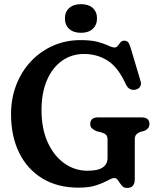

<svg xmlns="http://www.w3.org/2000/svg" viewBox="-20 -912 776 948"><path d="M645.5 -27.5Q645.5 16 607 16Q590.5 16 580.8 3.8Q571 -8.5 563.2 -20.8Q555.5 -33 545 -33Q533.5 -33 512.5 -21.2Q491.5 -9.5 456.8 2.5Q422 14.5 368 14.5Q263.5 14.5 188.8 -31.2Q114 -77 74.2 -158.5Q34.5 -240 34.5 -348.5Q34.5 -426.5 60.5 -493.2Q86.5 -560 133.2 -609.5Q180 -659 242.5 -686.5Q305 -714 377.5 -714Q430.5 -714 463.2 -705Q496 -696 515 -686.8Q534 -677.5 546 -677.5Q555.5 -677.5 561.8 -686Q568 -694.5 574.8 -702.8Q581.5 -711 593.5 -711Q606.5 -711 613 -703Q619.5 -695 625.5 -674.5L674.5 -510Q679 -494.5 671 -483Q663 -471.5 647.5 -469Q617 -464 602 -494.5Q563 -580.5 511.2 -613Q459.5 -645.5 395 -645.5Q333.5 -645.5 286.2 -612Q239 -578.5 212 -516.5Q185 -454.5 185 -369Q185 -275.5 216 -208.2Q247 -141 298.5 -105Q350 -69 411.5 -69Q464 -69 487.5 -85.5Q511 -102 511 -131.5V-223Q511 -238.5 503.8 -246Q496.5 -253.5 483 -257.5L457.5 -264Q443 -270 434.2 -278Q425.5 -286 425.5 -299.5Q425.5 -332.5 465 -332.5H678Q718 -332.5 718 -300Q718 -276.5 691.5 -265.5L673.5 -261Q661 -256.5 653.2 -248.2Q645.5 -240 645.5 -223ZM380 -750Q343 -750 321.8 -769.2Q300.5 -788.5 300.5 -821.5Q300.5 -853.5 321.8 -872.5Q343 -891.5 380 -891.5Q417 -891.5 438 -872.5Q459 -853.5 459 -821.5Q459 -789 438 -769.5Q417 -750 380 -750Z"/></svg>

Font: Fraunces 72pt SuperSoft SemiBold
Style: Regular
Weight: 600
Version: Version 1.000;[b76b70a41]